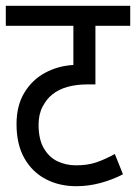

<svg xmlns="http://www.w3.org/2000/svg" viewBox="-20 -642 469 662"><path d="M429 -553H309V-351H282Q244 -351 213 -342.5Q182 -334 160 -316Q141 -301 127 -274.5Q113 -248 113 -212Q113 -161 131.5 -130Q150 -99 179 -85.5Q208 -72 242 -72Q282 -72 311.5 -82Q341 -92 376 -111L404 -41Q367 -22 326 -11Q285 0 243 0Q184 0 137.5 -24.5Q91 -49 64 -96.5Q37 -144 37 -214Q37 -278 64 -322.5Q91 -367 135.5 -391Q180 -415 233 -418V-553H0V-622H429Z"/></svg>

Font: Noto Sans Devanagari Condensed
Style: Regular
Weight: 400
Width: 3
Designer: Jelle Bosma - Monotype Design Team
Foundry: Monotype Imaging Inc.
Version: Version 2.004; ttfautohint (v1.8.4.7-5d5b)